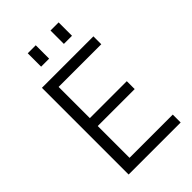

<svg xmlns="http://www.w3.org/2000/svg" viewBox="-280 -1079 1187 1187"><g transform="rotate(-45 314.0 -485.5)"><path d="M113 0ZM568 -69V0H113V-758H563V-689H190V-416H513V-347H190V-69ZM401 -971H472V-854H401ZM202 -971H272V-854H202Z"/></g></svg>

Font: Biryani Light
Style: Regular
Weight: 300
Designer: Dan Reynolds and Mathieu Réguer
Foundry: Dan Reynolds and Mathieu Réguer
Version: Version 1.004; ttfautohint (v1.1) -l 5 -r 5 -G 72 -x 0 -D la